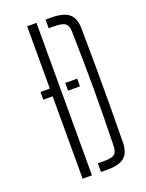

<svg xmlns="http://www.w3.org/2000/svg" viewBox="-150 -873 720 947"><g transform="rotate(-20 210.0 -400.0)"><path d="M66 -473H139V-432.5H66ZM196 -473H258.5V-432.5H196ZM115 0V-800H164V0ZM211.5 0V-45.5H247.5Q286 -45.5 299.8 -57.5Q313.5 -69.5 314 -101Q316 -188 317 -260.2Q318 -332.5 318 -400Q318 -467.5 317 -539.8Q316 -612 314 -699.5Q313.5 -730.5 298 -742.5Q282.5 -754.5 239 -754.5H211.5V-800H239Q305 -800 333.8 -776.2Q362.5 -752.5 363 -698Q364.5 -591.5 365 -495.5Q365.5 -399.5 365 -304Q364.5 -208.5 363 -102.5Q362.5 -47.5 335.5 -23.8Q308.5 0 247.5 0Z"/></g></svg>

Font: Big Shoulders Stencil Text ExtraLight
Style: Regular
Weight: 250
Version: Version 2.001